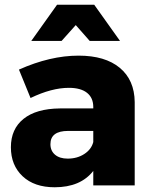

<svg xmlns="http://www.w3.org/2000/svg" viewBox="-20 -783 641 811"><path d="M300 -677 240 -610H112L221 -763H378L487 -610H359ZM312 -548Q424 -548 486 -496.5Q548 -445 549 -352V0H374V-61Q320 8 211 8Q125 8 75.5 -38.5Q26 -85 26 -161Q26 -238 79.5 -281Q133 -324 233 -325H374V-331Q374 -370 347.5 -391Q321 -412 271 -412Q198 -412 109 -369L60 -489Q192 -548 312 -548ZM266 -113Q306 -113 336 -132.5Q366 -152 374 -183V-230H268Q193 -230 193 -174Q193 -146 212.5 -129.5Q232 -113 266 -113Z"/></svg>

Font: Montserrat arm
Style: Bold
Weight: 700
Designer: Julieta Ulanovsky
Foundry: Julieta Ulanovsky
Version: Version 6.000;PS 006.000;hotconv 1.0.88;makeotf.lib2.5.64775